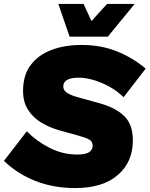

<svg xmlns="http://www.w3.org/2000/svg" viewBox="-30 -943 759 974"><path d="M323 -757 266 -923H394L434 -836L513 -923H653L517 -757ZM352 11Q240 11 148.5 -25.5Q57 -62 -10 -127L106 -277Q155 -227 221.5 -193Q288 -159 363 -159Q404 -159 422 -171Q440 -183 440 -203Q440 -225 423.5 -234.5Q407 -244 368 -255L274 -281Q223 -295 180.5 -320.5Q138 -346 112.5 -385.5Q87 -425 87 -482Q87 -562 126 -613.5Q165 -665 232 -690Q299 -715 383 -715Q482 -715 563 -682.5Q644 -650 709 -595L597 -450Q565 -481 525.5 -503Q486 -525 445 -537Q404 -549 369 -549Q291 -549 291 -504Q291 -484 311 -471.5Q331 -459 364 -450L476 -419Q558 -396 601 -353.5Q644 -311 644 -231Q644 -121 567.5 -55Q491 11 352 11Z"/></svg>

Font: Prodigy Sans ExtraBold
Style: Italic
Weight: 800
Italic angle: -13°
Designer: Wei Huang
Foundry: Wei Huang
Version: Version 1.003; ttfautohint (v1.8.3)